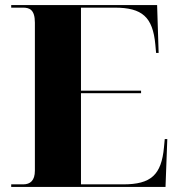

<svg xmlns="http://www.w3.org/2000/svg" viewBox="-20 -734 705 754"><path d="M24 0H630L637 -188H627L624 -156C614 -47 573 -10 464 -10H298V-368H534V-378H298V-704H430C539 -704 580 -667 590 -559L593 -526H603L597 -714H24V-704H70C95 -704 117 -697 117 -645V-64C117 -25 99 -10 71 -10H24Z"/></svg>

Font: Noto Serif Display ExtraBold
Style: Regular
Weight: 800
Designer: Monotype Design Team
Foundry: Monotype Imaging Inc.
Version: Version 2.009